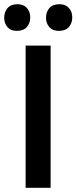

<svg xmlns="http://www.w3.org/2000/svg" viewBox="-52 -894 364 914"><path d="M70 -677H189V0H70ZM28 -747Q-1 -747 -16.5 -765Q-32 -783 -32 -809Q-32 -837 -16 -855.5Q0 -874 31 -874Q60 -874 76 -856Q92 -838 92 -811Q92 -784 76 -765.5Q60 -747 28 -747ZM228 -747Q199 -747 183 -765Q167 -783 167 -809Q167 -837 183 -855.5Q199 -874 231 -874Q260 -874 276 -856Q292 -838 292 -811Q292 -784 276 -765.5Q260 -747 228 -747Z"/></svg>

Font: Amaranth
Style: Regular
Weight: 400
Designer: Gesine Todt
Foundry: Gesine Todt
Version: Version 1.001